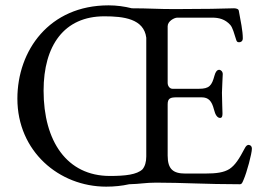

<svg xmlns="http://www.w3.org/2000/svg" viewBox="-20 -684 987 718"><path d="M911 -142C904 -143 899 -137 895 -129C874 -89 859 -66 838 -52C817 -39 790 -35 747 -35H673C628 -35 607 -51 607 -102V-294C607 -317 618 -320 641 -320H734C760 -320 772 -306 780 -275C785 -254 793 -243 803 -243C811 -243 812 -251 812 -260C812 -268 810 -317 810 -337C810 -353 813 -398 813 -407C813 -417 805 -423 800 -423C792 -423 786 -416 782 -401C772 -364 763 -352 724 -352H625C615 -352 607 -362 607 -374V-586C607 -605 632 -618 643 -618H774C799 -618 822 -612 841 -591C850 -581 856 -558 863 -536C865 -529 867 -526 874 -526C880 -526 888 -529 888 -541C888 -568 880 -606 873 -644C872 -651 862 -653 855 -653L770 -651C728 -651 677 -650 633 -650C568 -650 536 -653 473 -653C445 -660 416 -664 386 -664C164 -664 45 -495 45 -315C45 -118 201 14 377 14C408 14 436 11 463 5C506 4 523 -1 564 -1C664 -1 749 5 877 5C885 5 887 -3 891 -12C903 -39 922 -110 922 -128C922 -136 918 -141 911 -142ZM143 -345C143 -514 220 -623 370 -623C442 -623 518 -614 527 -543V-99C527 -78 522 -62 513 -51C492 -31 449 -26 391 -26C230 -26 143 -156 143 -345Z"/></svg>

Font: Garamond-Math
Style: Regular
Weight: 400
Version: Version 2019-08-16